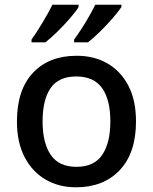

<svg xmlns="http://www.w3.org/2000/svg" viewBox="-20 -786 649 816"><path d="M558 -270Q558 -136 489 -63Q420 10 303 10Q230 10 173.5 -23Q117 -56 84.5 -118.5Q52 -181 52 -270Q52 -404 120 -476.5Q188 -549 306 -549Q380 -549 436.5 -516.5Q493 -484 525.5 -422Q558 -360 558 -270ZM161 -270Q161 -179 195.5 -128Q230 -77 305 -77Q380 -77 414.5 -128Q449 -179 449 -270Q449 -362 414 -411.5Q379 -461 304 -461Q229 -461 195 -411.5Q161 -362 161 -270ZM496 -756Q485 -739 460 -710Q435 -681 406 -652.5Q377 -624 354 -606H295V-618Q309 -637 326 -663Q343 -689 358.5 -716.5Q374 -744 385 -766H496ZM314 -756Q304 -739 279 -710Q254 -681 225 -652.5Q196 -624 173 -606H114V-618Q135 -647 160.5 -689.5Q186 -732 203 -766H314Z"/></svg>

Font: Noto Sans Gurmukhi Medium
Style: Regular
Weight: 500
Designer: Jelle Bosma - Monotype Design Team
Foundry: Monotype Imaging Inc.
Version: Version 2.004; ttfautohint (v1.8.4.7-5d5b)